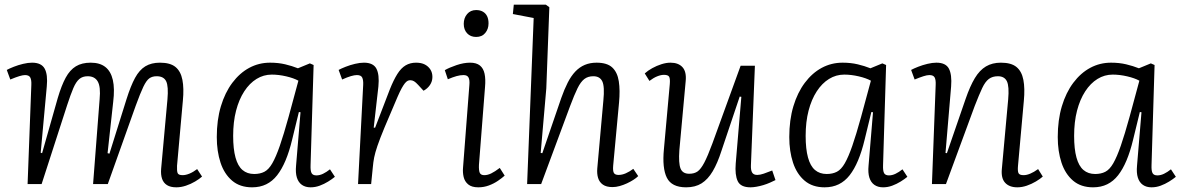

<svg xmlns="http://www.w3.org/2000/svg" viewBox="-20 -787 5055 821"><path d="M406 -363Q411 -416 398 -438.5Q385 -461 355 -461Q333 -461 319 -449Q305 -437 293.5 -410Q282 -383 267 -337L158 0H98L114 -424Q115 -445 109.5 -455.5Q104 -466 87 -466Q78 -466 63 -461.5Q48 -457 24 -447L9 -488Q20 -494 39 -501.5Q58 -509 79 -514Q100 -519 117 -519Q157 -519 171 -493.5Q185 -468 180 -417L154 -134L160 -132L227 -368Q243 -422 261 -455Q279 -488 304.5 -503.5Q330 -519 368 -519Q407 -519 430.5 -500.5Q454 -482 462.5 -445Q471 -408 464 -351L440 -132L448 -130L521 -363Q539 -420 557.5 -454Q576 -488 601.5 -503.5Q627 -519 664 -519Q708 -519 730.5 -500.5Q753 -482 760 -445.5Q767 -409 762 -357L737 -78Q736 -56 739.5 -47Q743 -38 761 -38Q774 -38 790 -44.5Q806 -51 823 -64L844 -32Q833 -22 814.5 -11Q796 0 775 7Q754 14 734 14Q709 14 694 4.5Q679 -5 673 -22.5Q667 -40 669 -65L696 -362Q701 -418 690.5 -439.5Q680 -461 650 -461Q631 -461 618.5 -452Q606 -443 593 -416Q580 -389 560 -334L441 0H378Z M1308 -81Q1307 -56 1312.5 -46.5Q1318 -37 1333 -37Q1347 -37 1361.5 -44Q1376 -51 1391 -63L1412 -31Q1400 -21 1383 -10.5Q1366 0 1347 7Q1328 14 1308 14Q1286 14 1271 3.5Q1256 -7 1249.5 -27.5Q1243 -48 1246 -79L1265 -307L1258 -308L1229 -189Q1217 -139 1201 -101Q1185 -63 1165 -37.5Q1145 -12 1118.5 1Q1092 14 1058 14Q1006 14 972.5 -14.5Q939 -43 923 -91.5Q907 -140 907 -201Q907 -274 924.5 -332.5Q942 -391 973.5 -433Q1005 -475 1046 -497Q1087 -519 1135 -519Q1170 -519 1199.5 -512Q1229 -505 1254 -495L1305 -516L1321 -509ZM1067 -43Q1092 -43 1110.5 -52.5Q1129 -62 1144.5 -89Q1160 -116 1176.5 -163.5Q1193 -211 1214 -287L1256 -442Q1236 -453 1204 -460.5Q1172 -468 1142 -468Q1107 -468 1077 -449.5Q1047 -431 1024.5 -396.5Q1002 -362 989.5 -314Q977 -266 977 -206Q977 -150 987 -113.5Q997 -77 1017 -60Q1037 -43 1067 -43Z M1533 -424Q1534 -444 1529 -455Q1524 -466 1506 -466Q1496 -466 1480.5 -461.5Q1465 -457 1443 -447L1428 -488Q1439 -494 1458 -501.5Q1477 -509 1498 -514Q1519 -519 1536 -519Q1576 -519 1589.5 -493.5Q1603 -468 1598 -417L1578 -241H1584L1647 -405Q1663 -445 1679 -470.5Q1695 -496 1714.5 -507.5Q1734 -519 1759 -519Q1782 -519 1797 -511Q1812 -503 1820.5 -489.5Q1829 -476 1829 -458Q1829 -439 1818.5 -423.5Q1808 -408 1791 -399L1768 -424Q1758 -435 1750.5 -439.5Q1743 -444 1734 -444Q1728 -444 1722.5 -441Q1717 -438 1711 -430.5Q1705 -423 1697.5 -409.5Q1690 -396 1680 -373Q1645 -292 1624.5 -242.5Q1604 -193 1594 -163.5Q1584 -134 1580 -114Q1576 -94 1574 -70L1567 0H1511Z M1987 -423Q1989 -445 1983.5 -455.5Q1978 -466 1962 -466Q1948 -466 1932 -461.5Q1916 -457 1895 -448L1882 -487Q1901 -498 1932 -508.5Q1963 -519 1990 -519Q2017 -519 2032 -507Q2047 -495 2052 -472Q2057 -449 2054 -415L2028 -82Q2027 -58 2031.5 -48Q2036 -38 2051 -38Q2065 -38 2080.5 -45.5Q2096 -53 2117 -69L2138 -36Q2127 -26 2109.5 -14Q2092 -2 2070.5 6Q2049 14 2025 14Q1997 14 1982 1.5Q1967 -11 1962.5 -30.5Q1958 -50 1960 -71ZM1963 -685Q1963 -710 1977.5 -727Q1992 -744 2016 -744Q2033 -744 2045 -737Q2057 -730 2063 -717.5Q2069 -705 2069 -687Q2069 -663 2055 -646Q2041 -629 2016 -629Q1992 -629 1977.5 -644.5Q1963 -660 1963 -685Z M2709 -34Q2701 -26 2688.5 -18Q2676 -10 2661 -3Q2646 4 2630 8.5Q2614 13 2599 13Q2573 13 2558 2.5Q2543 -8 2537.5 -26Q2532 -44 2534 -67L2560 -357Q2566 -417 2555.5 -439Q2545 -461 2517 -461Q2494 -461 2478.5 -449Q2463 -437 2449.5 -409.5Q2436 -382 2418 -334L2294 0H2234L2262 -710L2173 -727L2177 -767H2314L2329 -756L2316 -409L2292 -133L2299 -132L2380 -368Q2393 -405 2407.5 -433.5Q2422 -462 2440 -481Q2458 -500 2480.5 -509.5Q2503 -519 2531 -519Q2576 -519 2598 -498.5Q2620 -478 2626 -439.5Q2632 -401 2627 -348L2602 -79Q2600 -56 2605 -47.5Q2610 -39 2625 -39Q2640 -39 2656 -46Q2672 -53 2688 -65Z M2737 -473Q2750 -485 2769 -495.5Q2788 -506 2808.5 -512.5Q2829 -519 2847 -519Q2881 -519 2898.5 -499.5Q2916 -480 2912 -440L2885 -145Q2881 -89 2890 -66.5Q2899 -44 2927 -44Q2949 -44 2963 -54Q2977 -64 2991.5 -91.5Q3006 -119 3026 -173L3147 -506H3208L3191 -81Q3190 -60 3196 -49.5Q3202 -39 3218 -39Q3230 -39 3246 -44.5Q3262 -50 3282 -58L3296 -17Q3286 -12 3272.5 -6Q3259 0 3244 4.5Q3229 9 3214.5 11.5Q3200 14 3189 14Q3147 14 3134.5 -12.5Q3122 -39 3126 -88L3150 -373L3143 -374L3065 -142Q3048 -89 3027.5 -54.5Q3007 -20 2980 -3Q2953 14 2914 14Q2852 14 2831.5 -27Q2811 -68 2819 -150L2844 -427Q2846 -450 2841.5 -458.5Q2837 -467 2819 -467Q2806 -467 2790 -460.5Q2774 -454 2757 -441Z M3756 -81Q3755 -56 3760.5 -46.5Q3766 -37 3781 -37Q3795 -37 3809.5 -44Q3824 -51 3839 -63L3860 -31Q3848 -21 3831 -10.5Q3814 0 3795 7Q3776 14 3756 14Q3734 14 3719 3.5Q3704 -7 3697.5 -27.5Q3691 -48 3694 -79L3713 -307L3706 -308L3677 -189Q3665 -139 3649 -101Q3633 -63 3613 -37.5Q3593 -12 3566.5 1Q3540 14 3506 14Q3454 14 3420.5 -14.5Q3387 -43 3371 -91.5Q3355 -140 3355 -201Q3355 -274 3372.5 -332.5Q3390 -391 3421.5 -433Q3453 -475 3494 -497Q3535 -519 3583 -519Q3618 -519 3647.5 -512Q3677 -505 3702 -495L3753 -516L3769 -509ZM3515 -43Q3540 -43 3558.5 -52.5Q3577 -62 3592.5 -89Q3608 -116 3624.5 -163.5Q3641 -211 3662 -287L3704 -442Q3684 -453 3652 -460.5Q3620 -468 3590 -468Q3555 -468 3525 -449.5Q3495 -431 3472.5 -396.5Q3450 -362 3437.5 -314Q3425 -266 3425 -206Q3425 -150 3435 -113.5Q3445 -77 3465 -60Q3485 -43 3515 -43Z M4439 -32Q4428 -22 4409.5 -11Q4391 0 4370.5 7Q4350 14 4330 14Q4296 14 4278 -5.5Q4260 -25 4264 -65L4291 -362Q4296 -418 4285.5 -439.5Q4275 -461 4247 -461Q4224 -461 4208.5 -449.5Q4193 -438 4180 -410.5Q4167 -383 4148 -334L4025 0H3965L3981 -424Q3982 -446 3976.5 -456Q3971 -466 3954 -466Q3944 -466 3928.5 -461Q3913 -456 3891 -447L3876 -488Q3887 -494 3906 -501.5Q3925 -509 3946 -514Q3967 -519 3984 -519Q4024 -519 4037.5 -493.5Q4051 -468 4047 -417L4023 -133L4029 -132L4109 -364Q4128 -419 4148.5 -453Q4169 -487 4196 -503Q4223 -519 4260 -519Q4304 -519 4326.5 -500.5Q4349 -482 4356 -445.5Q4363 -409 4358 -356L4333 -78Q4331 -56 4335 -47Q4339 -38 4357 -38Q4370 -38 4385.5 -44.5Q4401 -51 4419 -64Z M4904 -81Q4903 -56 4908.5 -46.5Q4914 -37 4929 -37Q4943 -37 4957.5 -44Q4972 -51 4987 -63L5008 -31Q4996 -21 4979 -10.5Q4962 0 4943 7Q4924 14 4904 14Q4882 14 4867 3.5Q4852 -7 4845.5 -27.5Q4839 -48 4842 -79L4861 -307L4854 -308L4825 -189Q4813 -139 4797 -101Q4781 -63 4761 -37.5Q4741 -12 4714.5 1Q4688 14 4654 14Q4602 14 4568.5 -14.5Q4535 -43 4519 -91.5Q4503 -140 4503 -201Q4503 -274 4520.5 -332.5Q4538 -391 4569.5 -433Q4601 -475 4642 -497Q4683 -519 4731 -519Q4766 -519 4795.5 -512Q4825 -505 4850 -495L4901 -516L4917 -509ZM4663 -43Q4688 -43 4706.5 -52.5Q4725 -62 4740.5 -89Q4756 -116 4772.5 -163.5Q4789 -211 4810 -287L4852 -442Q4832 -453 4800 -460.5Q4768 -468 4738 -468Q4703 -468 4673 -449.5Q4643 -431 4620.5 -396.5Q4598 -362 4585.5 -314Q4573 -266 4573 -206Q4573 -150 4583 -113.5Q4593 -77 4613 -60Q4633 -43 4663 -43Z"/></svg>

Font: Literata Light
Style: Italic
Weight: 300
Italic angle: -2°
Designer: Latin by Veronika Burian and Jose Scaglione. Greek by Irene Vlachou. Cyrillic by Vera Evstafieva
Foundry: TypeTogether
Version: Version 3.103;gftools[0.9.29]